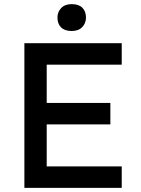

<svg xmlns="http://www.w3.org/2000/svg" viewBox="-20 -909 684 929"><path d="M98 -700H569V-596H206V-104H569V0H98ZM147 -411H514V-307H147ZM258 -824Q258 -851 276 -870Q294 -889 327 -889Q361 -889 378.5 -871.5Q396 -854 396 -824Q396 -797 378 -778Q360 -759 327 -759Q293 -759 275.5 -776.5Q258 -794 258 -824Z"/></svg>

Font: Easer Grotesk Variable
Style: Regular
Weight: 400
Designer: Boardeaser, Bonnie Shaver-Troup, Thomas Jockin
Foundry: Lexend
Version: Version 1.001;Glyphs 3.1.2 (3151)